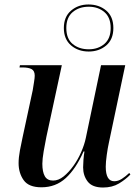

<svg xmlns="http://www.w3.org/2000/svg" viewBox="-20 -827 622 857"><path d="M440 10Q392 10 371.5 -16.5Q351 -43 351 -80Q351 -93 352.5 -113.5Q354 -134 357 -151H353Q319 -74 274 -32.5Q229 9 165 9Q108 9 85.5 -23Q63 -55 63 -99Q63 -124 69 -156Q75 -188 81 -215L126 -424Q129 -443 132 -461.5Q135 -480 135 -489Q135 -511 121 -518.5Q107 -526 80 -526H67L69 -536H256L187 -216Q181 -187 175 -152Q169 -117 169 -96Q169 -60 180 -40.5Q191 -21 217 -21Q241 -21 264 -39.5Q287 -58 307.5 -86.5Q328 -115 342.5 -148.5Q357 -182 363 -211L431 -536H539L466 -190Q461 -168 456.5 -135.5Q452 -103 452 -83Q452 -18 490 -18Q507 -18 523.5 -28.5Q540 -39 557 -55L562 -48Q541 -26 511 -8Q481 10 440 10ZM376 -597Q329 -597 297 -624.5Q265 -652 265 -702Q265 -752 297 -779.5Q329 -807 375 -807Q422 -807 454 -780Q486 -753 486 -702Q486 -651 454 -624Q422 -597 376 -597ZM376 -607Q418 -607 446 -631Q474 -655 474 -702Q474 -749 446 -773Q418 -797 376 -797Q333 -797 304.5 -773Q276 -749 276 -702Q276 -654 304.5 -630.5Q333 -607 376 -607Z"/></svg>

Font: Noto Serif Display SemiCondensed Medium
Style: Italic
Weight: 500
Width: 4
Italic angle: -12°
Designer: Monotype Design Team
Foundry: Monotype Imaging Inc.
Version: Version 2.009